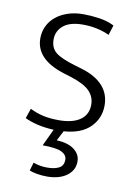

<svg xmlns="http://www.w3.org/2000/svg" viewBox="-79 -528 554 781"><g transform="rotate(10 198.0 -138.0)"><path d="M317 -411Q267 -434 208 -434Q154 -434 127 -411.5Q100 -389 100 -354Q100 -319 123 -300.5Q146 -282 204 -265L234 -256Q291 -239 321 -206Q351 -173 351 -125Q351 -72 314 -35Q277 2 205 7L184 48Q231 50 256.5 69.5Q282 89 282 118Q282 139 273 154Q264 169 248.5 179.5Q233 190 213 195Q193 200 171 200Q148 200 128.5 196.5Q109 193 97 188L107 154Q135 164 164 164Q196 164 214 154Q232 144 232 120Q232 100 209.5 89Q187 78 131 78L164 8Q126 6 96.5 -1Q67 -8 44 -19L58 -60Q84 -47 112 -40.5Q140 -34 178 -34Q235 -34 266 -56Q297 -78 297 -119Q297 -151 274.5 -174.5Q252 -198 195 -216L163 -226Q46 -263 46 -349Q46 -377 57.5 -400.5Q69 -424 89.5 -440.5Q110 -457 138.5 -466.5Q167 -476 202 -476Q234 -476 268 -471Q302 -466 330 -452Z"/></g></svg>

Font: Mukta Mahee ExtraLight
Style: Regular
Weight: 275
Designer: Shuchita Grover, Noopur Datye, Girish Dalvi, Yashodeep Gholap
Foundry: Ek Type
Version: Version 2.538;PS 1.000;hotconv 16.6.51;makeotf.lib2.5.65220;